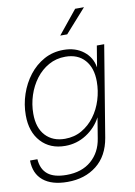

<svg xmlns="http://www.w3.org/2000/svg" viewBox="-101 -804 755 1077"><g transform="rotate(-10 276.0 -265.5)"><path d="M195.3 209.5Q105.5 209.5 56.9 169.4Q8.3 129.4 7.8 54.7H49.8Q53.7 111.8 89.4 140.9Q125 169.9 196.3 169.9Q283.2 169.9 337.2 123.3Q391.1 76.7 403.3 -1L422.4 -117.2H421.9Q392.1 -61.5 337.6 -26.6Q283.2 8.3 217.3 8.3Q131.3 8.3 79.8 -47.9Q28.3 -104 28.3 -198.7Q28.3 -260.3 47.9 -318.4Q67.4 -376.5 103.3 -422.9Q139.2 -469.2 189 -496.6Q238.8 -523.9 299.8 -523.9Q367.7 -523.9 413.3 -488.3Q459 -452.6 468.3 -395.5H468.8L488.8 -515.6H530.8L445.3 2.4Q428.2 103.5 361.1 156.5Q293.9 209.5 195.3 209.5ZM222.7 -31.2Q276.4 -31.2 318.8 -55.7Q361.3 -80.1 391.6 -120.8Q421.9 -161.6 437.7 -212.6Q453.6 -263.7 453.6 -316.9Q453.6 -395 413.8 -439.7Q374 -484.4 303.2 -484.4Q251 -484.4 208.3 -460.4Q165.5 -436.5 135 -396Q104.5 -355.5 87.9 -304.7Q71.3 -253.9 71.3 -199.7Q71.3 -119.6 112.3 -75.4Q153.3 -31.2 222.7 -31.2ZM296.4 -606 404.8 -739.7H455.1L335.9 -606Z"/></g></svg>

Font: Inter Display ExtraLight
Style: Italic
Weight: 200
Italic angle: -9.39999°
Designer: Rasmus Andersson
Foundry: rsms
Version: Version 4.000;git-a52131595